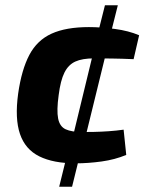

<svg xmlns="http://www.w3.org/2000/svg" viewBox="-20 -710 562 730"><path d="M318 -607Q364 -607 416.5 -600Q469 -593 509 -576L488 -485Q444 -487 404 -487.5Q364 -488 337 -488Q293 -488 266.5 -476Q240 -464 225 -434Q210 -404 203 -348Q195 -290 201 -259.5Q207 -229 229.5 -218.5Q252 -208 294 -208Q312 -208 337.5 -208.5Q363 -209 392.5 -211Q422 -213 450 -217L460 -121Q417 -103 366 -96Q315 -89 268 -89Q183 -89 129.5 -115.5Q76 -142 56 -200.5Q36 -259 49 -354Q62 -445 91.5 -501Q121 -557 176 -582Q231 -607 318 -607ZM292 -154 254 0H205L243 -154ZM387 -524 296 -153H248L338 -524ZM428 -690 386 -523H337L379 -690Z"/></svg>

Font: Exo 2
Style: Bold Italic
Weight: 700
Italic angle: -8°
Designer: Natanael Gama
Foundry: Natanael Gama
Version: Version 2.010